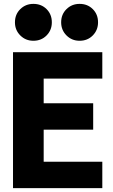

<svg xmlns="http://www.w3.org/2000/svg" viewBox="-20 -969 581 989"><path d="M47 0V-700H507V-564H205V-437H460V-301H205V-136H507V0ZM152 -759Q112 -759 84.5 -786.5Q57 -814 57 -854Q57 -895 84.5 -922Q112 -949 152 -949Q193 -949 220 -922Q247 -895 247 -854Q247 -814 220 -786.5Q193 -759 152 -759ZM390 -759Q350 -759 322.5 -786.5Q295 -814 295 -854Q295 -895 322.5 -922Q350 -949 390 -949Q431 -949 458 -922Q485 -895 485 -854Q485 -814 458 -786.5Q431 -759 390 -759Z"/></svg>

Font: Rethink Sans ExtraBold
Style: Regular
Weight: 800
Designer: The Rethink Sans project authors (Hans Thiessen). DM Sans designed by Colophon Foundry.
Foundry: Rethink Communications LLC
Version: Version 1.001